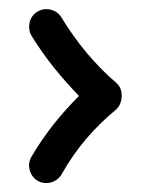

<svg xmlns="http://www.w3.org/2000/svg" viewBox="-20 -521 360 426"><path d="M63 -495.1C44.9 -484.9 39.6 -459.5 49.8 -441.9C80.6 -391.6 116.2 -348.6 155.3 -308.1C115.7 -268.6 80.1 -225.1 49.3 -172.4C39.1 -154.3 45.9 -129.9 64 -119.6C82 -109.4 106.4 -116.2 116.7 -134.3C149.4 -192.9 190.9 -239.3 237.3 -277.8C244.6 -284.2 249 -293.5 250 -306.6C250.5 -319.3 246.6 -329.6 238.3 -336.9C190.9 -377.4 150.4 -426.3 116.2 -482.4C106 -500 80.6 -506.3 63 -495.1Z"/></svg>

Font: Mikhak SemiBold
Style: Regular
Weight: 600
Designer: Amin Abedi
Version: Version 3.2